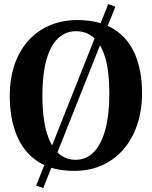

<svg xmlns="http://www.w3.org/2000/svg" viewBox="-20 -854 768 972"><path d="M528 -833.5 564 -820 199 98 163 85.5ZM359 11Q245 12 172 -36Q99 -84 64.2 -169.8Q29.5 -255.5 29.5 -368Q29.5 -455.5 53.5 -526.2Q77.5 -597 122.8 -647.5Q168 -698 231 -725.2Q294 -752.5 371.5 -752.5Q484.5 -752 557 -706.2Q629.5 -660.5 664.2 -577.8Q699 -495 699 -382.5Q699 -295.5 674.8 -223.2Q650.5 -151 605.8 -98.8Q561 -46.5 498.5 -18Q436 10.5 359 11ZM363 -45Q415.5 -45 453.8 -83Q492 -121 512.8 -196.2Q533.5 -271.5 533.5 -382Q533.5 -487.5 514 -557.2Q494.5 -627 456.8 -661.5Q419 -696 365 -696Q312.5 -696 274.2 -660.2Q236 -624.5 215.2 -551.8Q194.5 -479 194.5 -368.5Q194.5 -263 214.2 -191Q234 -119 271.5 -82Q309 -45 363 -45Z"/></svg>

Font: Merriweather 36pt
Style: Bold
Weight: 700
Designer: Eben Sorkin
Foundry: Eben Sorkin
Version: Version 2.100